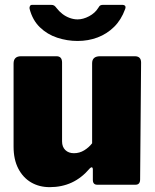

<svg xmlns="http://www.w3.org/2000/svg" viewBox="-20 -762 641 792"><path d="M285 -130Q308 -130 327.5 -142Q347 -154 360 -171V-501Q360 -530 393 -530H536Q562 -530 562 -504L558 -22Q558 0 539 0H381Q363 0 363 -20V-64Q363 -70 359.5 -71.5Q356 -73 351 -68Q317 -28 276 -9Q235 10 185 10Q142 10 108.5 -9.5Q75 -29 55.5 -66.5Q36 -104 36 -157V-500Q36 -530 67 -530H213Q236 -530 236 -504V-179Q236 -156 249.5 -143Q263 -130 285 -130ZM483 -742Q503 -742 496 -724Q480 -680 450.5 -651Q421 -622 382.5 -607.5Q344 -593 300 -593Q257 -593 216 -606.5Q175 -620 144.5 -649.5Q114 -679 102 -726Q101 -732 103.5 -737Q106 -742 113 -742H190Q199 -742 203.5 -739Q208 -736 214 -728Q224 -715 237.5 -704.5Q251 -694 267.5 -688Q284 -682 300 -682Q323 -682 347.5 -695Q372 -708 385 -729Q390 -738 394.5 -740Q399 -742 405 -742Z"/></svg>

Font: Libre Franklin Thin Black
Style: Regular
Weight: 900
Version: Version 3.000